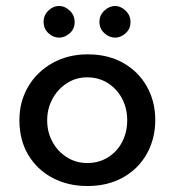

<svg xmlns="http://www.w3.org/2000/svg" viewBox="-20 -613 585 643"><path d="M45 -211Q45 -273 74.5 -323Q104 -373 156 -402Q208 -431 274 -431Q342 -431 393 -402Q444 -373 472 -323Q500 -273 500 -211Q500 -149 472 -98.5Q444 -48 392.5 -19Q341 10 273 10Q207 10 155.5 -17.5Q104 -45 74.5 -94.5Q45 -144 45 -211ZM138 -210Q138 -170 156 -137.5Q174 -105 204.5 -86Q235 -67 272 -67Q311 -67 341.5 -86Q372 -105 389 -137.5Q406 -170 406 -210Q406 -250 389 -282.5Q372 -315 341.5 -334.5Q311 -354 272 -354Q234 -354 203.5 -334Q173 -314 155.5 -281.5Q138 -249 138 -210ZM126 -540Q126 -562 142 -577.5Q158 -593 178 -593Q197 -593 213.5 -577.5Q230 -562 230 -539Q230 -516 213.5 -501.5Q197 -487 178 -487Q158 -487 142 -502Q126 -517 126 -540ZM313 -540Q313 -562 329.5 -577.5Q346 -593 366 -593Q384 -593 400.5 -577.5Q417 -562 417 -539Q417 -516 400.5 -501.5Q384 -487 366 -487Q346 -487 329.5 -502Q313 -517 313 -540Z"/></svg>

Font: Josefin Sans Thin
Style: Regular
Weight: 400
Version: Version 2.000